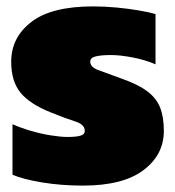

<svg xmlns="http://www.w3.org/2000/svg" viewBox="-20 -570 547 600"><path d="M239 10Q171 10 111 0Q51 -10 19 -24V-182Q43 -171 75 -161.5Q107 -152 138.5 -147Q170 -142 191 -142Q218 -142 231.5 -146Q245 -150 245 -161Q245 -181 215 -190.5Q185 -200 138 -219Q73 -245 44 -280.5Q15 -316 15 -377Q15 -453 78 -501.5Q141 -550 271 -550Q307 -550 344 -546.5Q381 -543 413.5 -537.5Q446 -532 466 -526V-369Q434 -383 394.5 -390.5Q355 -398 327 -398Q298 -398 280 -394Q262 -390 262 -377Q262 -360 288.5 -350.5Q315 -341 361 -324Q412 -306 440.5 -284.5Q469 -263 480.5 -233.5Q492 -204 492 -161Q492 -86 428 -38Q364 10 239 10Z"/></svg>

Font: Kanit Black
Style: Regular
Weight: 900
Designer: Katatrad Team
Foundry: CadsonDemak
Version: Version 2.000; ttfautohint (v1.8.3)